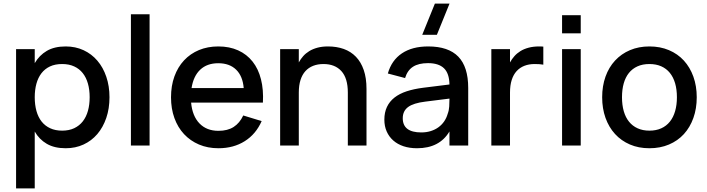

<svg xmlns="http://www.w3.org/2000/svg" viewBox="-20 -815 3961 1075"><path d="M70 240V-540H174.5V-461.5Q200 -505.5 242.2 -530.2Q284.5 -555 348 -555Q402.5 -555 447.8 -534Q493 -513 525.2 -475.2Q557.5 -437.5 575.2 -385.2Q593 -333 593 -270.5Q593 -207 575 -154.5Q557 -102 524.8 -64.2Q492.5 -26.5 447.5 -5.8Q402.5 15 348 15Q284.5 15 242 -9.8Q199.5 -34.5 174.5 -78.5V240ZM328 -83.5Q366.5 -83.5 395.5 -97.2Q424.5 -111 443.8 -135.8Q463 -160.5 472.5 -194.8Q482 -229 482 -270.5Q482 -313 472.2 -347.2Q462.5 -381.5 443.2 -405.8Q424 -430 395.2 -443.2Q366.5 -456.5 328 -456.5Q288.5 -456.5 259.8 -443Q231 -429.5 212 -404.8Q193 -380 183.8 -346Q174.5 -312 174.5 -270.5Q174.5 -228 184.2 -193.2Q194 -158.5 213.2 -134.2Q232.5 -110 261.2 -96.8Q290 -83.5 328 -83.5Z M713 0V-735H817.5V0Z M1203 -82.5Q1254.5 -82.5 1288.2 -104.2Q1322 -126 1342 -168.5L1445 -137Q1413 -64 1350.2 -24.5Q1287.5 15 1203 15Q1143 15 1094.2 -5.8Q1045.5 -26.5 1010.5 -64Q975.5 -101.5 956.5 -154Q937.5 -206.5 937.5 -270Q937.5 -334.5 956.5 -387Q975.5 -439.5 1010.5 -477Q1045.5 -514.5 1094.2 -534.8Q1143 -555 1202 -555Q1265 -555 1313.5 -533Q1362 -511 1394.2 -470.2Q1426.5 -429.5 1441.2 -371.2Q1456 -313 1452 -240.5H1050Q1057 -165 1097 -123.8Q1137 -82.5 1203 -82.5ZM1344.5 -322Q1339 -389 1302 -425Q1265 -461 1202 -461Q1139.5 -461 1101.2 -425Q1063 -389 1052.5 -322Z M1927.5 -297Q1927.5 -377 1891.5 -416.8Q1855.5 -456.5 1791 -456.5Q1759 -456.5 1733.5 -446.5Q1708 -436.5 1690 -416.8Q1672 -397 1662.5 -367Q1653 -337 1653 -297V0H1548.5V-540H1653V-465.5Q1663 -484 1677.2 -500.2Q1691.5 -516.5 1711.5 -528.8Q1731.5 -541 1757.5 -548Q1783.5 -555 1816.5 -555Q1865 -555 1904.8 -540.8Q1944.5 -526.5 1972.8 -497.2Q2001 -468 2016.5 -423.2Q2032 -378.5 2032 -317.5V0H1927.5Z M2344 -620 2415 -795H2497L2426 -620ZM2377.5 -555Q2490.5 -555 2546 -497.8Q2601.5 -440.5 2601.5 -322.5V0H2496.5V-79Q2441 15 2315 15Q2273 15 2239.2 3.8Q2205.5 -7.5 2181.8 -28.5Q2158 -49.5 2145 -79Q2132 -108.5 2132 -145Q2132 -185.5 2146.5 -216.2Q2161 -247 2188.8 -268.8Q2216.5 -290.5 2256.8 -303.8Q2297 -317 2348 -323.5L2496.5 -342Q2495.5 -404 2465.8 -432.8Q2436 -461.5 2376.5 -461.5Q2323.5 -461.5 2292.2 -441.2Q2261 -421 2248 -378L2151.5 -403.5Q2172.5 -477.5 2230.2 -516.2Q2288 -555 2377.5 -555ZM2361 -246Q2295 -238 2265 -215.8Q2235 -193.5 2235 -153Q2235 -73.5 2339 -73.5Q2367 -73.5 2391.2 -81Q2415.5 -88.5 2434.5 -102.2Q2453.5 -116 2466.8 -135.2Q2480 -154.5 2486.5 -177.5Q2494 -197 2495.2 -219.2Q2496.5 -241.5 2496.5 -259.5V-263Z M3022 -453Q3003 -456.5 2973.5 -456.5Q2941.5 -456.5 2916 -446.5Q2890.5 -436.5 2872.5 -416.8Q2854.5 -397 2845 -367Q2835.5 -337 2835.5 -297V0H2731V-540H2835.5V-465.5Q2845.5 -484 2859.8 -500.2Q2874 -516.5 2893.8 -528.8Q2913.5 -541 2939.8 -548Q2966 -555 2999 -555Q3004.5 -555 3010.5 -554.8Q3016.5 -554.5 3022 -554Z M3127 -628.5V-730H3231.5V-628.5ZM3127 0V-540H3231.5V0Z M3616 15Q3555.5 15 3506.8 -6Q3458 -27 3423.5 -64.8Q3389 -102.5 3370.2 -155Q3351.5 -207.5 3351.5 -270.5Q3351.5 -333.5 3370.2 -386Q3389 -438.5 3423.8 -476Q3458.5 -513.5 3507.2 -534.2Q3556 -555 3616 -555Q3676.5 -555 3725.5 -534.2Q3774.5 -513.5 3809 -475.8Q3843.5 -438 3862.2 -385.8Q3881 -333.5 3881 -270.5Q3881 -207 3862.2 -154.5Q3843.5 -102 3809 -64.2Q3774.5 -26.5 3725.5 -5.8Q3676.5 15 3616 15ZM3616 -83.5Q3653.5 -83.5 3682.2 -96.5Q3711 -109.5 3730.5 -133.8Q3750 -158 3760 -192.8Q3770 -227.5 3770 -270.5Q3770 -314 3760 -348.5Q3750 -383 3730.5 -407Q3711 -431 3682.2 -443.8Q3653.5 -456.5 3616 -456.5Q3578 -456.5 3549.2 -443.5Q3520.5 -430.5 3501.2 -406.5Q3482 -382.5 3472.2 -348Q3462.5 -313.5 3462.5 -270.5Q3462.5 -227 3472.5 -192.2Q3482.5 -157.5 3502 -133.5Q3521.5 -109.5 3550.2 -96.5Q3579 -83.5 3616 -83.5Z"/></svg>

Font: Vela Sans SemBd
Style: Regular
Weight: 600
Designer: Principal design: Mikhail Sharanda - project Manrope.
Design modification: Ravid Balaliev
Foundry: Mikhail Sharanda
Version: Version 1.001